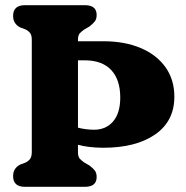

<svg xmlns="http://www.w3.org/2000/svg" viewBox="-20 -720 718 740"><path d="M280.5 -133.5Q280.5 -115.5 288 -107.8Q295.5 -100 305 -93.5L325 -82Q337.5 -72.5 345 -63.2Q352.5 -54 352.5 -37.5Q352.5 0 307 0H76Q30.5 0 30.5 -41.5Q30.5 -72 58.5 -86L78.5 -93.5Q89 -98.5 95.8 -107.2Q102.5 -116 102.5 -134.5V-566.5Q102.5 -584.5 95.8 -593Q89 -601.5 78.5 -606.5L58.5 -614Q30.5 -628 30.5 -658.5Q30.5 -700 76 -700H307Q352.5 -700 352.5 -662.5Q352.5 -646 344.8 -636.8Q337 -627.5 325 -618L305 -606.5Q295.5 -600 288 -592.2Q280.5 -584.5 280.5 -566.5V-561H378.5Q460.5 -561 522 -535Q583.5 -509 617.8 -461Q652 -413 652 -347.5Q652 -253 578 -201.8Q504 -150.5 377.5 -150.5Q320.5 -151 280.5 -162ZM341 -220Q388 -219.5 415.8 -251.8Q443.5 -284 443.5 -344Q443.5 -413 408.5 -450.2Q373.5 -487.5 306.5 -487.5H280.5V-228Q308 -220.5 341 -220Z"/></svg>

Font: Fraunces 144pt S100
Style: Bold
Weight: 700
Version: Version 1.000; ttfautohint (v1.8.3)